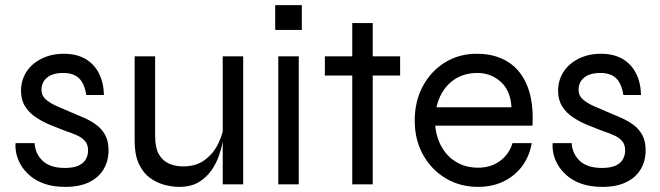

<svg xmlns="http://www.w3.org/2000/svg" viewBox="-20 -720 2579 750"><path d="M41 -161H115Q118 -118 147.5 -91Q177 -64 233 -64Q267 -64 286.5 -73Q306 -82 315 -97.5Q324 -113 324 -132Q324 -155 312.5 -168.5Q301 -182 281.5 -191Q262 -200 237 -208Q208 -219 177.5 -231.5Q147 -244 120.5 -261.5Q94 -279 78 -304.5Q62 -330 62 -366Q62 -396 74 -422.5Q86 -449 108.5 -468.5Q131 -488 161.5 -499Q192 -510 229 -510Q279 -510 313.5 -490Q348 -470 366.5 -433.5Q385 -397 386 -349H317Q310 -394 288.5 -414.5Q267 -435 227 -435Q186 -435 164 -417Q142 -399 142 -369Q142 -347 158 -332.5Q174 -318 199.5 -306.5Q225 -295 254 -283Q283 -271 310 -259Q337 -247 358 -231Q379 -215 391.5 -191.5Q404 -168 404 -133Q404 -91 384.5 -58.5Q365 -26 327.5 -8Q290 10 236 10Q187 10 152.5 -2.5Q118 -15 95 -35.5Q72 -56 59.5 -79Q47 -102 43 -124Q39 -146 41 -161Z M930 0H850V-500H930ZM855 -233 856 -205Q855 -193 850.5 -168Q846 -143 835.5 -112.5Q825 -82 805.5 -54Q786 -26 755.5 -8Q725 10 680 10Q651 10 620.5 1.5Q590 -7 564 -26.5Q538 -46 522 -81Q506 -116 506 -168V-500H586V-188Q586 -143 600.5 -117.5Q615 -92 640 -81Q665 -70 696 -70Q747 -70 781 -96Q815 -122 833 -160Q851 -198 855 -233Z M1159 -700V-603H1055V-700ZM1067 -500H1147V0H1067Z M1249 -500H1543V-425H1249ZM1356 -630H1436V0H1356Z M1982 -161H2057Q2049 -112 2021.5 -73.5Q1994 -35 1949.5 -12.5Q1905 10 1847 10Q1777 10 1721 -23.5Q1665 -57 1632.5 -115.5Q1600 -174 1600 -249Q1600 -324 1631.5 -383Q1663 -442 1718 -476Q1773 -510 1842 -510Q1915 -510 1965.5 -477.5Q2016 -445 2040.5 -382.5Q2065 -320 2060 -229H1680Q1685 -180 1707 -143Q1729 -106 1765 -85.5Q1801 -65 1847 -65Q1898 -65 1933.5 -91.5Q1969 -118 1982 -161ZM1845 -435Q1783 -435 1741 -399Q1699 -363 1685 -301H1978Q1974 -367 1935.5 -401Q1897 -435 1845 -435Z M2139 -161H2213Q2216 -118 2245.5 -91Q2275 -64 2331 -64Q2365 -64 2384.5 -73Q2404 -82 2413 -97.5Q2422 -113 2422 -132Q2422 -155 2410.5 -168.5Q2399 -182 2379.5 -191Q2360 -200 2335 -208Q2306 -219 2275.5 -231.5Q2245 -244 2218.5 -261.5Q2192 -279 2176 -304.5Q2160 -330 2160 -366Q2160 -396 2172 -422.5Q2184 -449 2206.5 -468.5Q2229 -488 2259.5 -499Q2290 -510 2327 -510Q2377 -510 2411.5 -490Q2446 -470 2464.5 -433.5Q2483 -397 2484 -349H2415Q2408 -394 2386.5 -414.5Q2365 -435 2325 -435Q2284 -435 2262 -417Q2240 -399 2240 -369Q2240 -347 2256 -332.5Q2272 -318 2297.5 -306.5Q2323 -295 2352 -283Q2381 -271 2408 -259Q2435 -247 2456 -231Q2477 -215 2489.5 -191.5Q2502 -168 2502 -133Q2502 -91 2482.5 -58.5Q2463 -26 2425.5 -8Q2388 10 2334 10Q2285 10 2250.5 -2.5Q2216 -15 2193 -35.5Q2170 -56 2157.5 -79Q2145 -102 2141 -124Q2137 -146 2139 -161Z"/></svg>

Font: Syne
Style: Regular
Weight: 400
Designer: Lucas Descroix
Foundry: Bonjour Monde
Version: Version 2.200